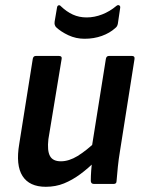

<svg xmlns="http://www.w3.org/2000/svg" viewBox="-20 -707 550 738"><path d="M156 11Q93 11 66.5 -30.5Q40 -72 54 -154L106 -481Q108 -492 118 -492H206Q219 -492 217 -481L166 -172Q161 -128 172 -107.5Q183 -87 214 -87Q245 -87 278.5 -107.5Q312 -128 353 -167L348 -89Q319 -60 288.5 -37.5Q258 -15 226 -2Q194 11 156 11ZM341 0Q330 0 329 -11Q329 -30 330.5 -51Q332 -72 335 -92L332 -136L387 -481Q389 -492 399 -492H487Q499 -492 497 -480L441 -125Q436 -95 433 -66Q430 -37 428 -11Q428 0 417 0ZM305 -558Q272 -558 243 -571.5Q214 -585 195 -603Q192 -607 190.5 -611.5Q189 -616 190 -624L199 -677Q200 -685 205 -686.5Q210 -688 214 -683Q236 -662 260 -651Q284 -640 313 -640Q343 -640 372.5 -651.5Q402 -663 427 -684Q433 -689 438 -686.5Q443 -684 442 -677L433 -616Q432 -611 430 -607Q428 -603 423 -599Q402 -580 371.5 -569Q341 -558 305 -558Z"/></svg>

Font: Sofia Sans Semi Condensed
Style: Bold Italic
Weight: 700
Italic angle: -9°
Version: Version 4.100